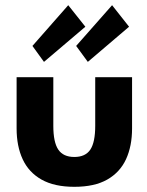

<svg xmlns="http://www.w3.org/2000/svg" viewBox="-20 -708 565 740"><path d="M266.5 12Q189.5 12 140.2 -15.8Q91 -43.5 67.5 -94Q44 -144.5 44 -213V-410.5H185.5V-223Q185.5 -159.5 204.8 -131.2Q224 -103 266.5 -103Q309 -103 328 -131.2Q347 -159.5 347 -223V-410.5H489V-213Q489 -145 465.8 -94.5Q442.5 -44 393.5 -16Q344.5 12 266.5 12ZM149.5 -469.5 105 -531 243 -688 309 -605ZM318.5 -469.5 273.5 -531 412 -688 477.5 -605Z"/></svg>

Font: Lucymar Sans
Style: Bold
Weight: 700
Foundry: The League of Moveable Type (original font) / Main changes by Cristiano Sobral with portions from Mirco Monsees
Version: Version 2.001;August 30, 2020;FontCreator 13.0.0.2681 64-bit